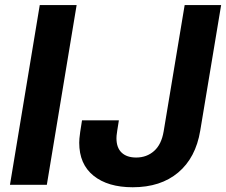

<svg xmlns="http://www.w3.org/2000/svg" viewBox="-20 -748 915 777"><path d="M290.1 -727.5 169.5 0H20.3L140.9 -727.5ZM517.2 9.8Q416.5 9.8 358.6 -36.9Q300.6 -83.5 300.6 -170.5Q300.6 -178.1 301.4 -187.7Q302.1 -197.3 304.6 -214.4Q307 -231.6 311.9 -261H461.1Q456.7 -233.8 454.5 -219.8Q452.3 -205.7 451.8 -199.3Q451.3 -192.9 451.3 -188.6Q451.3 -150.1 472.3 -130.3Q493.2 -110.5 531 -110.5Q573.8 -110.5 603.7 -137.1Q633.6 -163.6 642.4 -217L727.3 -727.5H874.9L790.3 -219.1Q772.1 -109.5 701.2 -49.9Q630.2 9.8 517.2 9.8Z"/></svg>

Font: Adwaita Sans
Style: Italic
Weight: 400
Italic angle: -9.39999°
Designer: Rasmus Andersson
Foundry: rsms
Version: Version 4.001;git-9221beed3